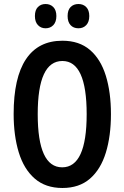

<svg xmlns="http://www.w3.org/2000/svg" viewBox="-20 -927 620 957"><path d="M533 -358Q533 -249 507.5 -166Q482 -83 428.5 -36.5Q375 10 291 10Q207 10 153 -37Q99 -84 73.5 -167.5Q48 -251 48 -359Q48 -540 109.5 -632Q171 -724 291 -724Q375 -724 428.5 -678Q482 -632 507.5 -549.5Q533 -467 533 -358ZM168 -358Q168 -93 290 -93Q412 -93 412 -358Q412 -623 291 -623Q168 -623 168 -358ZM154 -847Q154 -877 169 -892Q184 -907 207 -907Q231 -907 246 -891.5Q261 -876 261 -847Q261 -818 246 -802Q231 -786 207 -786Q184 -786 169 -802Q154 -818 154 -847ZM317 -847Q317 -877 332 -892Q347 -907 371 -907Q395 -907 410 -891.5Q425 -876 425 -847Q425 -818 410 -802Q395 -786 371 -786Q346 -786 331.5 -802Q317 -818 317 -847Z"/></svg>

Font: Noto Sans Malayalam ExtraCondensed SemiBold
Style: Regular
Weight: 600
Width: 2
Designer: Jelle Bosma - Monotype Design Team
Foundry: Monotype Imaging Inc.
Version: Version 2.104; ttfautohint (v1.8.4.7-5d5b)